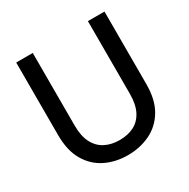

<svg xmlns="http://www.w3.org/2000/svg" viewBox="-161 -846 987 1004"><g transform="rotate(-30 332.5 -344.0)"><path d="M331 12Q257 12 197 -17.5Q137 -47 101.5 -107.5Q66 -168 66 -262V-700H166V-261Q166 -198 187 -157.5Q208 -117 245.5 -97.5Q283 -78 333 -78Q384 -78 421 -97.5Q458 -117 478.5 -157.5Q499 -198 499 -261V-700H599V-262Q599 -168 563 -107.5Q527 -47 466 -17.5Q405 12 331 12Z"/></g></svg>

Font: DM Sans 16pt Medium
Style: Regular
Weight: 500
Version: Version 4.004;gftools[0.9.30]